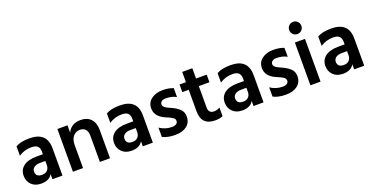

<svg xmlns="http://www.w3.org/2000/svg" viewBox="-28 -1433 4143 2140"><g transform="rotate(-20 2043.0 -363.0)"><path d="M239 -85Q279 -85 301.5 -108.5Q324 -132 324 -170V-218H262Q215 -218 190 -198.5Q165 -179 165 -149Q165 -85 239 -85ZM329 -61Q294 4 197 4Q125 4 82.5 -38Q40 -80 40 -144Q40 -216 94 -257Q148 -298 250 -298H324V-329Q324 -371 302 -393Q280 -415 227 -415Q146 -415 78 -370V-481Q135 -516 242 -516Q448 -516 448 -324V0H329Z M1012 0H892V-312Q892 -362 868 -387.5Q844 -413 803 -413Q756 -413 724 -376.5Q692 -340 692 -272V0H572V-507H692V-420Q735 -513 848 -513Q924 -513 968 -467Q1012 -421 1012 -337Z M1311 -85Q1351 -85 1373.5 -108.5Q1396 -132 1396 -170V-218H1334Q1287 -218 1262 -198.5Q1237 -179 1237 -149Q1237 -85 1311 -85ZM1401 -61Q1366 4 1269 4Q1197 4 1154.5 -38Q1112 -80 1112 -144Q1112 -216 1166 -257Q1220 -298 1322 -298H1396V-329Q1396 -371 1374 -393Q1352 -415 1299 -415Q1218 -415 1150 -370V-481Q1207 -516 1314 -516Q1520 -516 1520 -324V0H1401Z M1975 -146Q1975 -75 1924 -35Q1873 5 1788 5Q1694 5 1636 -26V-136Q1703 -91 1781 -91Q1814 -91 1832.5 -103.5Q1851 -116 1851 -138Q1851 -151 1845 -161.5Q1839 -172 1822 -182Q1805 -192 1795.5 -196.5Q1786 -201 1758 -213Q1755 -214 1753.5 -215Q1752 -216 1749 -217Q1746 -218 1744 -219Q1633 -269 1633 -363Q1633 -433 1686 -473Q1739 -513 1819 -513Q1896 -513 1947 -491V-385Q1897 -415 1822 -415Q1791 -415 1773.5 -401.5Q1756 -388 1756 -367Q1756 -359 1758.5 -352Q1761 -345 1767.5 -338.5Q1774 -332 1780 -327Q1786 -322 1797 -316.5Q1808 -311 1816 -307Q1824 -303 1838 -297Q1852 -291 1860 -287Q1913 -261 1944 -229Q1975 -197 1975 -146Z M2351 -12Q2316 5 2261 5Q2097 5 2097 -161V-417H2021V-507H2097V-629H2217V-507H2343V-417H2217V-159Q2217 -127 2234 -110.5Q2251 -94 2281 -94Q2319 -94 2351 -115Z M2624 -85Q2664 -85 2686.5 -108.5Q2709 -132 2709 -170V-218H2647Q2600 -218 2575 -198.5Q2550 -179 2550 -149Q2550 -85 2624 -85ZM2714 -61Q2679 4 2582 4Q2510 4 2467.5 -38Q2425 -80 2425 -144Q2425 -216 2479 -257Q2533 -298 2635 -298H2709V-329Q2709 -371 2687 -393Q2665 -415 2612 -415Q2531 -415 2463 -370V-481Q2520 -516 2627 -516Q2833 -516 2833 -324V0H2714Z M3288 -146Q3288 -75 3237 -35Q3186 5 3101 5Q3007 5 2949 -26V-136Q3016 -91 3094 -91Q3127 -91 3145.5 -103.5Q3164 -116 3164 -138Q3164 -151 3158 -161.5Q3152 -172 3135 -182Q3118 -192 3108.5 -196.5Q3099 -201 3071 -213Q3068 -214 3066.5 -215Q3065 -216 3062 -217Q3059 -218 3057 -219Q2946 -269 2946 -363Q2946 -433 2999 -473Q3052 -513 3132 -513Q3209 -513 3260 -491V-385Q3210 -415 3135 -415Q3104 -415 3086.5 -401.5Q3069 -388 3069 -367Q3069 -359 3071.5 -352Q3074 -345 3080.5 -338.5Q3087 -332 3093 -327Q3099 -322 3110 -316.5Q3121 -311 3129 -307Q3137 -303 3151 -297Q3165 -291 3173 -287Q3226 -261 3257 -229Q3288 -197 3288 -146Z M3509 0H3389V-507H3509ZM3521 -659Q3521 -628 3500 -607Q3479 -586 3449 -586Q3419 -586 3398 -607Q3377 -628 3377 -659Q3377 -689 3398 -710Q3419 -731 3449 -731Q3479 -731 3500 -710Q3521 -689 3521 -659Z M3818 -85Q3858 -85 3880.5 -108.5Q3903 -132 3903 -170V-218H3841Q3794 -218 3769 -198.5Q3744 -179 3744 -149Q3744 -85 3818 -85ZM3908 -61Q3873 4 3776 4Q3704 4 3661.5 -38Q3619 -80 3619 -144Q3619 -216 3673 -257Q3727 -298 3829 -298H3903V-329Q3903 -371 3881 -393Q3859 -415 3806 -415Q3725 -415 3657 -370V-481Q3714 -516 3821 -516Q4027 -516 4027 -324V0H3908Z"/></g></svg>

Font: Hind Madurai SemiBold
Style: Regular
Weight: 600
Designer: Jyotish Sonowal
Foundry: Indian Type Foundry
Version: Version 1.001;PS 1.0;hotconv 1.0.86;makeotf.lib2.5.63406; tt